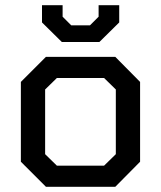

<svg xmlns="http://www.w3.org/2000/svg" viewBox="-20 -716 617 736"><path d="M60 -96V-402L156 -498H422L517 -402V-96L422 0H156ZM379 -81 424 -125V-373L379 -417H198L153 -373V-125L198 -81ZM141 -630V-696H220V-652L253 -619H325L358 -652V-696H437V-630L361 -555H217Z"/></svg>

Font: Chakra Petch Medium
Style: Regular
Weight: 500
Designer: Katatrad Aksorn Co.,Ltd.
Foundry: Cadson Demak Co.,Ltd.
Version: Version 1.000; ttfautohint (v1.6)